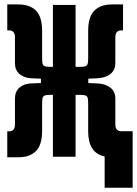

<svg xmlns="http://www.w3.org/2000/svg" viewBox="-20 -716 626 877"><path d="M309.1 -353.5 346.2 -410.6Q364.5 -410.6 372.1 -414.3Q379.7 -418 381.2 -427.7Q382.8 -437.5 382.8 -455.1V-575.2Q382.8 -638.9 410.8 -667.3Q438.8 -695.8 492.2 -695.8H542V-577.1H530.8Q521.5 -577.1 514.2 -569.8Q506.8 -562.5 506.8 -545.9V-427.2Q506.8 -396 483.9 -377.9Q460.9 -359.9 423.3 -358.4ZM13.2 2.4V-116.2H24.4Q33.7 -116.2 41 -123.5Q48.3 -130.9 48.3 -147.5V-266.1Q48.3 -297.9 69.1 -315.9Q89.8 -334 123.5 -335L246.1 -339.8L208.5 -282.7Q190.4 -282.7 183 -279.1Q175.5 -275.4 173.9 -265.9Q172.4 -256.3 172.4 -238.3V-118.2Q172.4 -54.7 144.5 -26.1Q116.7 2.4 63 2.4ZM458 141.6V-116.7H585.9V141.6ZM167 -282.7V-410.6H245.6V-282.7ZM246.1 -353.5 123.5 -358.4Q89.8 -359.9 69.1 -377.9Q48.3 -396 48.3 -427.2V-545.9Q48.3 -562.5 41 -569.8Q33.7 -577.1 24.4 -577.1H13.2V-695.8H63Q116.7 -695.8 144.5 -667.3Q172.4 -638.9 172.4 -575.2V-455.1Q172.4 -437.5 173.9 -427.7Q175.5 -418 183 -414.3Q190.4 -410.6 208.5 -410.6ZM221.7 0V-693.4H325.2V0ZM492.2 2.4Q438.8 2.4 410.8 -26.1Q382.8 -54.7 382.8 -118.2V-238.3Q382.8 -256.3 381.2 -265.9Q379.7 -275.4 372.1 -279.1Q364.5 -282.7 346.2 -282.7L309.1 -339.8L423.3 -335Q460.9 -333.5 483.9 -315.8Q506.8 -298.1 506.8 -266.1V-147.9Q506.8 -131.3 514.2 -124Q521.5 -116.7 530.8 -116.7H542V2.4ZM306.6 -282.7V-410.6H383.3V-282.7Z"/></svg>

Font: Cascadia Code PL
Style: Regular
Weight: 400
Monospace: yes
Designer: Aaron Bell
Foundry: Saja Typeworks
Version: Version 2102.003